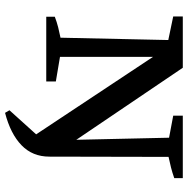

<svg xmlns="http://www.w3.org/2000/svg" viewBox="-12 -554 726 741"><g transform="rotate(90 350.5 -184.0)"><path d="M427 -527H668V-494Q645 -486 627 -481.5Q609 -477 586 -472L585 -12Q585 53 541 95.5Q497 138 416 159L406 142L499 39L200 -412V-53L295 -37V0H45V-33Q66 -41 86 -46Q106 -51 126 -55L135 -471L44 -490V-527H242L520 -116L512 -474L427 -490Z"/></g></svg>

Font: Piazzolla SC Medium
Style: Regular
Weight: 500
Designer: Juan Pablo del Peral
Foundry: Huerta Tipografica
Version: Version 1.330